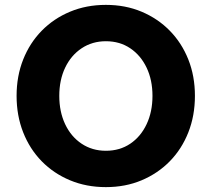

<svg xmlns="http://www.w3.org/2000/svg" viewBox="-20 -751 867 787"><path d="M414 16Q334 16 267 -12Q200 -40 151 -90Q102 -140 75 -208.5Q48 -277 48 -358Q48 -439 75 -507Q102 -575 151 -625Q200 -675 267 -703Q334 -731 414 -731Q494 -731 560.5 -703Q627 -675 676 -625Q725 -575 752 -507Q779 -439 779 -358Q779 -277 752 -208.5Q725 -140 676 -90Q627 -40 560.5 -12Q494 16 414 16ZM414 -133Q471 -133 514 -162Q557 -191 581 -242Q605 -293 605 -358Q605 -423 581 -473.5Q557 -524 514 -553Q471 -582 414 -582Q358 -582 314.5 -553Q271 -524 247 -473.5Q223 -423 223 -358Q223 -293 247 -242Q271 -191 314.5 -162Q358 -133 414 -133Z"/></svg>

Font: Wix Madefor Text ExtraBold
Style: Regular
Weight: 800
Designer: Dalton Maag Ltd
Foundry: Dalton Maag Ltd
Version: Version 3.100